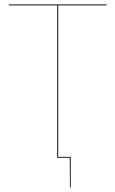

<svg xmlns="http://www.w3.org/2000/svg" viewBox="-20 -700 512 852"><path d="M452.7 -676.1 453.1 -680.1H19.6V-676.1H234.1V0H289.6L290.4 131.7H293.8V-3.9H238.2V-676.1Z"/></svg>

Font: Fira Sans Four
Style: Regular
Weight: 100
Designer: Carrois Corporate & Edenspiekermann AG
Foundry: Carrois Corporate GbR & Edenspiekermann AG
Version: Version 4.203;PS 004.203;hotconv 1.0.88;makeotf.lib2.5.64775